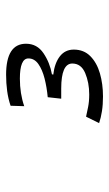

<svg xmlns="http://www.w3.org/2000/svg" viewBox="115 -858 356 626"><g transform="rotate(-90 293.0 -545.0)"><path d="M291.5 -387.2Q265.1 -387.2 243.4 -390.6Q221.7 -394 204.6 -399.9L225.6 -442.4Q238.8 -439.5 256.8 -435.8Q274.9 -432.1 297.9 -432.1Q336.9 -432.1 367.9 -445.3Q398.9 -458.5 398.9 -487.3Q398.9 -523.4 317.4 -523.4H284.2L289.1 -567.4Q320.8 -570.3 349.9 -577.6Q378.9 -585 397.2 -597.9Q415.5 -610.8 415.5 -630.4Q415.5 -658.2 349.6 -658.2Q300.8 -658.2 259.8 -644L261.2 -688.5Q284.2 -696.3 309.6 -699.7Q335 -703.1 362.3 -703.1Q463.4 -703.1 463.4 -638.2Q463.4 -602.1 432.6 -581.3Q401.9 -560.5 363.8 -553.7L362.8 -549.3Q400.4 -544.9 422.4 -527.8Q444.3 -510.7 444.3 -482.4Q444.3 -449.7 422.9 -428.5Q401.4 -407.2 366.7 -397.2Q332 -387.2 291.5 -387.2Z"/></g></svg>

Font: Cascadia Mono NF ExtraLight
Style: Italic
Weight: 200
Italic angle: -10°
Monospace: yes
Designer: Aaron Bell
Foundry: Saja Typeworks
Version: Version 2404.023; ttfautohint (v1.8.4)